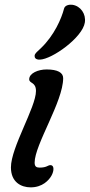

<svg xmlns="http://www.w3.org/2000/svg" viewBox="-20 -806 388 831"><path d="M27.3 -81.5C27.3 -17.1 71.8 4.9 112.8 4.9C164.1 4.9 191.9 -26.4 202.6 -45.4C214.4 -65.9 215.3 -91.3 198.7 -91.3C186 -91.3 183.6 -80.6 151.4 -80.6C137.7 -80.6 129.9 -85 129.9 -102.1C129.9 -180.2 253.4 -366.2 253.4 -467.8C253.4 -491.7 229.5 -505.4 181.6 -505.4C145.5 -505.4 106.4 -489.3 106.4 -462.9C106.4 -443.8 135.7 -452.1 135.7 -412.1C135.7 -341.8 27.3 -168.5 27.3 -81.5ZM152.3 -547.9C205.6 -549.3 337.4 -644 347.2 -708.5C353 -746.1 328.6 -779.8 293.9 -785.2C281.7 -787.1 261.2 -784.2 257.3 -769C246.1 -725.6 214.8 -652.8 157.2 -597.7C142.1 -583.5 131.3 -575.2 129.9 -565.9C128.9 -557.1 133.3 -547.4 152.3 -547.9Z"/></svg>

Font: Courgette
Style: Regular
Weight: 400
Designer: Karolina Lach
Foundry: Karolina Lach
Version: Version 1.002